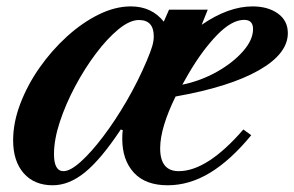

<svg xmlns="http://www.w3.org/2000/svg" viewBox="-20 -554 897 585"><path d="M140.5 10.5Q84.5 10.5 52.2 -26.2Q20 -63 20 -126.5Q20 -180.5 41.8 -237.8Q63.5 -295 100.5 -347.8Q137.5 -400.5 184 -442.8Q230.5 -485 280.8 -509.8Q331 -534.5 378.5 -534.5Q442 -534.5 479 -488L495 -524.5H613L594.5 -478.5Q676 -534.5 749.5 -534.5Q796.5 -534.5 826.8 -512.8Q857 -491 857 -453Q857 -390 768 -339.5Q679 -289 515 -260Q492.5 -214.5 480.2 -174.2Q468 -134 468 -102Q468 -32.5 524.5 -32.5Q611.5 -32.5 721.5 -159.5L745.5 -142Q682.5 -65.5 619.8 -27.5Q557 10.5 491 10.5Q423 10.5 387.8 -28Q352.5 -66.5 352.5 -131Q352.5 -146.5 354 -157.5L348 -159.5Q288 -69 239.2 -29.2Q190.5 10.5 140.5 10.5ZM535.5 -296Q591.5 -307.5 640.8 -335.2Q690 -363 720.5 -397.8Q751 -432.5 751 -465.5Q751 -493.5 724 -493.5Q686 -493.5 641 -447Q596 -400.5 554.5 -329.5ZM173.5 -32.5Q194 -32.5 226 -61.2Q258 -90 294.5 -138.2Q331 -186.5 365.8 -246.2Q400.5 -306 427 -368.5Q439 -397 443.8 -413.2Q448.5 -429.5 448.5 -443Q448.5 -493 403.5 -493Q375.5 -493 341.2 -465Q307 -437 272.5 -391.2Q238 -345.5 209 -291Q180 -236.5 162.2 -182.5Q144.5 -128.5 144.5 -84.5Q144.5 -32.5 173.5 -32.5Z"/></svg>

Font: Libre Caslon Text SemiBold Italic
Style: Regular
Weight: 600
Italic angle: -22.583°
Designer: Pablo Impallari, Rodrigo Fuenzalida, Katja Schimmel
Foundry: Pablo Impallari, Rodrigo Fuenzalida
Version: Version 2.000